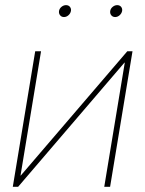

<svg xmlns="http://www.w3.org/2000/svg" viewBox="-20 -720 560 740"><path d="M404.3 0H381.8L460.9 -478.5H459.5L49.8 0H29.3L115.7 -522.5H138.2L59.1 -43.5H60.1L470.7 -522.5H490.7ZM423.8 -654.3Q414.6 -654.3 408.9 -661.1Q403.3 -668 404.8 -677.7Q406.2 -687 414.3 -693.6Q422.4 -700.2 431.6 -700.2Q441.4 -700.2 446.8 -693.6Q452.1 -687 450.7 -677.7Q448.7 -668 440.9 -661.1Q433.1 -654.3 423.8 -654.3ZM226.6 -654.3Q217.3 -654.3 211.7 -661.1Q206.1 -668 207.5 -677.7Q209 -687 217 -693.6Q225.1 -700.2 234.4 -700.2Q244.1 -700.2 249.5 -693.6Q254.9 -687 253.4 -677.7Q251.5 -668 243.7 -661.1Q235.8 -654.3 226.6 -654.3Z"/></svg>

Font: Inter 28pt Thin
Style: Italic
Weight: 250
Italic angle: -9.3988°
Designer: Rasmus Andersson
Foundry: rsms
Version: Version 4.001;git-66647c0bb